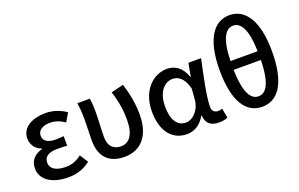

<svg xmlns="http://www.w3.org/2000/svg" viewBox="-96 -1210 2524 1622"><g transform="rotate(-20 1166.0 -398.5)"><path d="M288 13C363 13 422 -3 490 -54L442 -129C393 -90 347 -77 300 -77C212 -77 162 -110 162 -164C162 -217 202 -245 281 -245C309 -245 338 -244 370 -242V-328C343 -326 320 -324 298 -324C222 -324 188 -353 188 -398C188 -447 235 -474 297 -474C345 -474 389 -458 429 -429L474 -505C422 -541 358 -564 292 -564C176 -564 74 -516 74 -413C74 -363 103 -313 160 -293V-288C97 -271 48 -230 48 -153C48 -48 151 13 288 13Z M796 13C943 13 1036 -92 1036 -279C1036 -375 1019 -470 989 -564L877 -537C910 -437 920 -354 920 -275C920 -141 870 -81 797 -81C737 -81 687 -116 687 -202C687 -271 694 -363 694 -419C694 -469 693 -512 685 -550H573C583 -492 584 -438 584 -394C584 -332 580 -271 580 -210C580 -67 655 13 796 13Z M1356 13C1425 13 1481 -22 1521 -92H1525C1530 -18 1575 13 1644 13C1680 13 1706 6 1723 -2L1707 -89C1695 -84 1682 -81 1670 -81C1639 -81 1616 -99 1616 -136C1616 -231 1656 -411 1686 -550H1572L1550 -431H1547C1515 -527 1450 -564 1383 -564C1256 -564 1141 -454 1141 -267C1141 -87 1228 13 1356 13ZM1381 -82C1305 -82 1260 -147 1260 -269C1260 -403 1328 -468 1398 -468C1447 -468 1496 -440 1524 -337L1516 -236C1509 -152 1446 -82 1381 -82Z M2156 -363C2150 -149 2100 -81 2033 -81C1967 -81 1916 -149 1910 -363ZM1911 -442C1916 -645 1967 -716 2033 -716C2100 -716 2150 -645 2155 -442ZM2033 -810C1889 -810 1798 -671 1798 -401C1798 -117 1889 13 2033 13C2178 13 2269 -117 2269 -401C2269 -671 2178 -810 2033 -810Z"/></g></svg>

Font: Noto Sans CJK JP Medium
Style: Regular
Weight: 500
Designer: Ryoko NISHIZUKA (kana & ideographs); Paul D. Hunt (Latin, Greek & Cyrillic); Wenlong ZHANG (bopomofo); Sandoll Communica
Foundry: Adobe Systems Incorporated
Version: Version 1.004;PS 1.004;hotconv 1.0.82;makeotf.lib2.5.63406